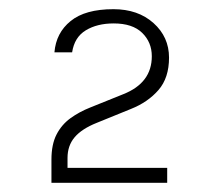

<svg xmlns="http://www.w3.org/2000/svg" viewBox="-20 -698 480 418"><path d="M344 -300H92V-350.5Q92 -383.5 103 -405Q114 -426.5 133.2 -440.5Q152.5 -454.5 176.5 -464L248.5 -493Q310.5 -517.5 310.5 -575.5Q310.5 -606 289.5 -626.5Q268.5 -647 227.5 -647Q191.5 -647 166.8 -632Q142 -617 137 -584H98.5Q102 -626.5 133.8 -652.2Q165.5 -678 227 -678Q280.5 -678 314.2 -647.8Q348 -617.5 348 -572.5Q348 -528.5 325 -502Q302 -475.5 265 -460.8Q228 -446 190.5 -430.5Q158 -417.5 142.5 -399.2Q127 -381 127 -354V-332.5H344Z"/></svg>

Font: Betina Sans Light
Style: Regular
Weight: 300
Designer: Jonathan Pinhorn (font) & Cristiano Sobral (main changes)
Version: Version 2.001;October 6, 2020;FontCreator 13.0.0.2681 64-bit